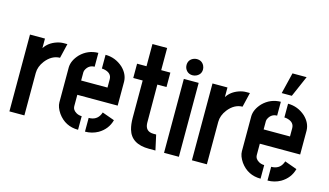

<svg xmlns="http://www.w3.org/2000/svg" viewBox="-86 -1027 2237 1306"><g transform="rotate(15 1032.5 -374.0)"><path d="M41 0V-541H146.5V-473.6Q173.8 -516.6 228.5 -535.2Q253.9 -543.9 278.3 -543.9H303.7L279.3 -441.4Q221.7 -440.4 178.7 -385.7Q146.5 -343.8 146.5 -298.8V0Z M353.5 -147.5V-395.5Q355.5 -443.4 397.5 -488.3Q449.2 -540 522.5 -541V-443.4Q484.4 -443.4 464.8 -409.2Q458 -397.5 458 -387.7V-329.1H643.6V-386.7Q643.6 -427.7 598.6 -440.4Q585.9 -444.3 573.2 -444.3V-541Q642.6 -541 696.3 -493.2Q741.2 -450.2 742.2 -396.5V-228.5H458V-147.5Q458 -122.1 486.3 -105.5Q503.9 -95.7 524.4 -95.7V0Q433.6 0 380.9 -73.2Q353.5 -113.3 353.5 -147.5ZM573.2 0V-96.7Q629.9 -96.7 651.4 -144.5Q654.3 -151.4 656.2 -157.2L743.2 -126Q725.6 -59.6 664.1 -23.4Q622.1 0 573.2 0Z M795.9 -437.5V-538.1H862.3V-694.3H965.8V-538.1H1030.3V-436.5H965.8L966.8 -166Q968.8 -107.4 1025.4 -106.4H1045.9L1069.3 0H1023.4Q899.4 0 872.1 -94.7Q862.3 -128.9 862.3 -175.8V-437.5Z M1123 -616.2Q1123 -652.3 1155.3 -668Q1168 -673.8 1180.7 -673.8Q1217.8 -673.8 1233.4 -641.6Q1239.3 -628.9 1239.3 -616.2Q1239.3 -581.1 1206.1 -565.4Q1193.4 -559.6 1180.7 -559.6Q1145.5 -559.6 1128.9 -590.8Q1123 -602.5 1123 -616.2ZM1129.9 0V-520.5H1234.4V0Z M1326.2 0V-541H1431.6V-473.6Q1459 -516.6 1513.7 -535.2Q1539.1 -543.9 1563.5 -543.9H1588.9L1564.5 -441.4Q1506.8 -440.4 1463.9 -385.7Q1431.6 -343.8 1431.6 -298.8V0Z M1797.9 -599.6 1834 -748H1933.6L1869.1 -599.6ZM1638.7 -147.5V-395.5Q1640.6 -443.4 1682.6 -488.3Q1734.4 -540 1807.6 -541V-443.4Q1769.5 -443.4 1750 -409.2Q1743.2 -397.5 1743.2 -387.7V-329.1H1928.7V-386.7Q1928.7 -427.7 1883.8 -440.4Q1871.1 -444.3 1858.4 -444.3V-541Q1927.7 -541 1981.4 -493.2Q2026.4 -450.2 2027.3 -396.5V-228.5H1743.2V-147.5Q1743.2 -122.1 1771.5 -105.5Q1789.1 -95.7 1809.6 -95.7V0Q1718.8 0 1666 -73.2Q1638.7 -113.3 1638.7 -147.5ZM1858.4 0V-96.7Q1915 -96.7 1936.5 -144.5Q1939.5 -151.4 1941.4 -157.2L2028.3 -126Q2010.7 -59.6 1949.2 -23.4Q1907.2 0 1858.4 0Z"/></g></svg>

Font: Post No Bills Jaffna
Style: Bold
Weight: 700
Designer: Kosala Senevirathne, Siva Puranthara, Lasantha Premarathna, Tharique Azeez
Foundry: Mooniak
Version: Version 1.220 ; ttfautohint (v1.6)